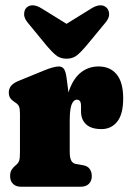

<svg xmlns="http://www.w3.org/2000/svg" viewBox="-20 -711 492 731"><path d="M226 -243Q226 -318 242.8 -365.5Q259.5 -413 288.5 -435.5Q317.5 -458 355 -458Q399.5 -458 424.2 -427.8Q449 -397.5 449 -336.5Q449 -276 426.2 -247.8Q403.5 -219.5 366.5 -219.5Q327.5 -219.5 308 -237.5Q288.5 -255.5 288.5 -287V-307.5Q288.5 -320 284.5 -325.8Q280.5 -331.5 272.5 -331.5Q264.5 -331.5 258.2 -323.2Q252 -315 248.8 -298.5Q245.5 -282 245.5 -257ZM234 -410.5 245.5 -321V-133Q245.5 -111 251 -100Q256.5 -89 269.5 -86.5L296 -82Q313.5 -79 321.5 -67.8Q329.5 -56.5 329.5 -40.5Q329.5 -22.5 318.5 -11.2Q307.5 0 286.5 0H60Q41 0 29.8 -10.8Q18.5 -21.5 18.5 -40.5Q18.5 -55 24 -64.2Q29.5 -73.5 40 -82L45 -86.5Q50.5 -91.5 53.2 -100Q56 -108.5 56 -133V-278.5Q56 -298 52.2 -306Q48.5 -314 40 -319.5L35.5 -322.5Q23.5 -330.5 18.5 -338.5Q13.5 -346.5 13.5 -359Q13.5 -373.5 22.2 -384.2Q31 -395 52 -403.5L146 -442Q166.5 -450.5 180.8 -454.2Q195 -458 204 -458Q216.5 -458 223.5 -448.5Q230.5 -439 234 -410.5ZM276.5 -593.5 140 -678Q121 -690 106 -690.8Q91 -691.5 80.5 -681.5Q72.5 -673.5 71.8 -658.2Q71 -643 85 -625.5L158.5 -536Q176.5 -514.5 192.8 -501Q209 -487.5 233.5 -487.5Q257.5 -487.5 273.8 -501Q290 -514.5 308 -536L382 -625.5Q396.5 -643 395.5 -658.2Q394.5 -673.5 386 -681.5Q375.5 -691.5 360.5 -690.8Q345.5 -690 326.5 -678L190 -593.5Z"/></svg>

Font: Fraunces 144pt S100 Black
Style: Regular
Weight: 900
Version: Version 1.000